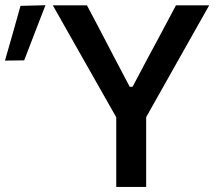

<svg xmlns="http://www.w3.org/2000/svg" viewBox="-152 -734 865 754"><path d="M304.5 0V-273.5L154.5 -538Q130 -581 107.5 -621Q85 -661 55.5 -713H189.5Q213.5 -667 231 -634.5Q248 -602 263.2 -572.8Q278.5 -543.5 297 -508L357.5 -393H368.5L427.5 -504.5Q447.5 -541.5 463.8 -571.8Q480 -602 497.5 -635Q515 -668 539 -713H669.5Q644 -668.5 619.5 -624.5Q595 -580.5 571 -538.5L422 -274V0ZM-132.5 -496 -101.5 -604Q-86.5 -658 -71.5 -711L26.5 -713.5Q5 -658 -15.8 -604.2Q-36.5 -550.5 -57 -497Z"/></svg>

Font: Heraclito Medium
Style: Regular
Weight: 500
Designer: Kostas Bartsokas (font) & Cristiano Sobral (main changes)
Foundry: Kostas Bartsokas (font) & Cristiano Sobral (main changes)
Version: Version 1.00;July 8, 2020;FontCreator 13.0.0.2655 64-bit